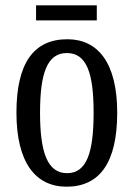

<svg xmlns="http://www.w3.org/2000/svg" viewBox="-20 -694 504 724"><path d="M116 -617H345V-674H116ZM231 10C356 10 422 -81 422 -269C422 -456 350 -546 234 -546C107 -546 42 -456 42 -269C42 -81 114 10 231 10ZM233 -41C159 -41 131 -119 131 -269C131 -418 158 -494 232 -494C307 -494 333 -418 333 -269C333 -119 307 -41 233 -41Z"/></svg>

Font: Noto Serif Tamil ExtraCondensed
Style: Italic
Weight: 400
Width: 2
Italic angle: -12°
Designer: Indian Type Foundry, Tom Grace, and the Monotype Design Team
Foundry: Monotype Imaging Inc.
Version: Version 2.003